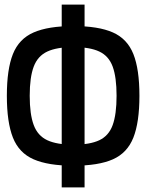

<svg xmlns="http://www.w3.org/2000/svg" viewBox="-20 -820 640 840"><path d="M301 -95Q191 -95 127 -123Q63 -151 36.5 -218Q10 -285 10 -401Q10 -517 36.5 -583.5Q63 -650 127 -678Q191 -706 301 -706Q411 -706 474 -678Q537 -650 563.5 -583.5Q590 -517 590 -401Q590 -285 563.5 -218Q537 -151 474 -123Q411 -95 301 -95ZM301 -187Q373 -187 414.5 -206.5Q456 -226 473 -273Q490 -320 490 -401Q490 -482 473 -528.5Q456 -575 414.5 -594.5Q373 -614 301 -614Q229 -614 187 -594.5Q145 -575 127.5 -528.5Q110 -482 110 -401Q110 -320 127.5 -273Q145 -226 187 -206.5Q229 -187 301 -187ZM250 0V-800H350V0Z"/></svg>

Font: Victor Mono
Style: Bold
Weight: 700
Monospace: yes
Designer: Rune Bjørnerås
Version: Version 1.561;gftools[0.9.30]